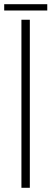

<svg xmlns="http://www.w3.org/2000/svg" viewBox="-32 -894 245 914"><path d="M70 0V-800H110V0ZM-12 -874H193V-844H-12Z"/></svg>

Font: Big Shoulders Text Thin Thin
Style: Regular
Weight: 250
Version: Version 2.002